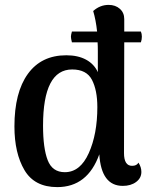

<svg xmlns="http://www.w3.org/2000/svg" viewBox="-20 -752 620 785"><path d="M546 -87Q558 -69 558 -49Q558 -24 536.5 -8Q515 8 482 8Q394 8 386 -121Q338 13 214 13Q121 13 80 -56.5Q39 -126 39 -235Q39 -374 94 -450Q149 -526 251 -526Q299 -526 332 -508Q365 -490 380 -457V-543Q380 -566 379 -579H274Q270 -595 270 -602Q270 -609 274 -623H377Q372 -670 361 -707Q389 -732 424 -732Q452 -732 470 -716Q488 -700 488 -674V-623H556Q560 -614 560 -602Q560 -590 556 -579H488L487 -126Q487 -74 520 -74Q539 -74 546 -87ZM378 -314Q378 -383 356 -425.5Q334 -468 275 -468Q156 -468 156 -238Q156 -146 175 -97Q194 -48 245 -48Q308 -48 343 -126Q378 -204 378 -314Z"/></svg>

Font: Arima Madurai
Style: Bold
Weight: 700
Designer: Joana Correia and Natanael Gama
Foundry: NDISCOVER
Version: Version 1.019